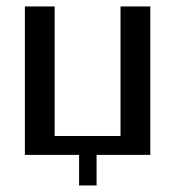

<svg xmlns="http://www.w3.org/2000/svg" viewBox="-20 -480 543 595"><path d="M225.1 0H57.1V-460H149.4V-58.6H353.5V-460H445.8V0H279.3V94.7H225.1Z"/></svg>

Font: Federov2
Style: Regular
Weight: 400
Designer: Olexa M. Volochay | Cyreal.org
Foundry: Olexa M. Volochay | Cyreal.org
Version: Version 1.000